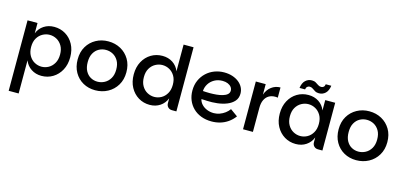

<svg xmlns="http://www.w3.org/2000/svg" viewBox="-80 -1309 4499 2140"><g transform="rotate(15 2169.0 -239.0)"><path d="M383 7Q316 7 264.5 -27Q213 -61 190 -120V262H75V-551H190V-432Q213 -491 264.5 -524.5Q316 -558 383 -558Q455 -558 513.5 -523Q572 -488 606.5 -424.5Q641 -361 641 -276Q641 -191 606.5 -127.5Q572 -64 513.5 -28.5Q455 7 383 7ZM357 -92Q400 -92 438 -113Q476 -134 500 -175.5Q524 -217 524 -276Q524 -336 500 -376.5Q476 -417 438 -438Q400 -459 357 -459Q315 -459 276.5 -438Q238 -417 214 -376.5Q190 -336 190 -276Q190 -217 214 -175.5Q238 -134 276.5 -113Q315 -92 357 -92Z M1003 7Q925 7 862.5 -28Q800 -63 763.5 -127Q727 -191 727 -276Q727 -362 764.5 -425Q802 -488 866 -523Q930 -558 1008 -558Q1087 -558 1150.5 -523Q1214 -488 1251.5 -425Q1289 -362 1289 -276Q1289 -191 1250.5 -127Q1212 -63 1147 -28Q1082 7 1003 7ZM1003 -92Q1046 -92 1084.5 -112.5Q1123 -133 1147.5 -174Q1172 -215 1172 -276Q1172 -338 1148 -378.5Q1124 -419 1086.5 -439Q1049 -459 1006 -459Q963 -459 926 -439Q889 -419 866 -378.5Q843 -338 843 -276Q843 -215 865 -174Q887 -133 923.5 -112.5Q960 -92 1003 -92Z M1632 7Q1560 7 1501.5 -28.5Q1443 -64 1408.5 -127.5Q1374 -191 1374 -276Q1374 -361 1408.5 -424.5Q1443 -488 1501.5 -523Q1560 -558 1632 -558Q1700 -558 1751 -524.5Q1802 -491 1825 -432V-740H1940V0H1889Q1861 0 1843 -18Q1825 -36 1825 -64V-120Q1802 -61 1751 -27Q1700 7 1632 7ZM1658 -92Q1701 -92 1739 -113Q1777 -134 1801 -175.5Q1825 -217 1825 -276Q1825 -336 1801 -376.5Q1777 -417 1739 -438Q1701 -459 1658 -459Q1616 -459 1577.5 -438Q1539 -417 1515 -376.5Q1491 -336 1491 -276Q1491 -217 1515 -175.5Q1539 -134 1577.5 -113Q1616 -92 1658 -92Z M2346 7Q2279 7 2224.5 -14Q2170 -35 2131.5 -73Q2093 -111 2072.5 -161.5Q2052 -212 2052 -272Q2052 -337 2075.5 -389.5Q2099 -442 2139.5 -480Q2180 -518 2233 -538Q2286 -558 2344 -558Q2396 -558 2439 -544Q2482 -530 2513.5 -505Q2545 -480 2562 -447Q2579 -414 2579 -376Q2579 -323 2548 -288Q2517 -253 2467 -233Q2417 -213 2357 -206Q2297 -199 2238 -202Q2228 -203 2213 -203.5Q2198 -204 2186.5 -204.5Q2175 -205 2174 -205Q2181 -172 2205.5 -145.5Q2230 -119 2267 -104Q2304 -89 2346 -89Q2380 -89 2413.5 -101Q2447 -113 2475 -134Q2503 -155 2522 -182L2607 -121Q2574 -77 2532.5 -48.5Q2491 -20 2444 -6.5Q2397 7 2346 7ZM2248 -293Q2285 -293 2323 -296.5Q2361 -300 2393.5 -309.5Q2426 -319 2446 -336Q2466 -353 2466 -380Q2466 -403 2451.5 -421.5Q2437 -440 2411 -451Q2385 -462 2350 -462Q2298 -462 2257 -439Q2216 -416 2192.5 -378Q2169 -340 2167 -296Q2181 -295 2202 -294Q2223 -293 2248 -293Z M2709 0V-551H2823V0ZM2790 -278 2823 -430Q2843 -489 2888.5 -523.5Q2934 -558 2992 -558V-440Q2984 -442 2976.5 -442.5Q2969 -443 2961 -443Q2920 -443 2889 -424.5Q2858 -406 2840.5 -369.5Q2823 -333 2823 -278Z M3317 7Q3245 7 3186.5 -28.5Q3128 -64 3093.5 -127.5Q3059 -191 3059 -276Q3059 -361 3093.5 -424.5Q3128 -488 3186.5 -523Q3245 -558 3317 -558Q3385 -558 3436 -524.5Q3487 -491 3510 -432V-551H3625V0H3574Q3546 0 3528 -18Q3510 -36 3510 -64V-120Q3487 -61 3436 -27Q3385 7 3317 7ZM3343 -92Q3386 -92 3424 -113Q3462 -134 3486 -175.5Q3510 -217 3510 -276Q3510 -336 3486 -376.5Q3462 -417 3424 -438Q3386 -459 3343 -459Q3301 -459 3262.5 -438Q3224 -417 3200 -376.5Q3176 -336 3176 -276Q3176 -217 3200 -175.5Q3224 -134 3262.5 -113Q3301 -92 3343 -92ZM3421 -606Q3394 -606 3375.5 -617Q3357 -628 3341 -639.5Q3325 -651 3305 -651Q3289 -651 3277 -640.5Q3265 -630 3262 -608H3198Q3206 -667 3237 -696Q3268 -725 3311 -725Q3338 -725 3356.5 -714Q3375 -703 3391 -692Q3407 -681 3427 -681Q3444 -681 3455.5 -691Q3467 -701 3470 -723H3534Q3526 -664 3495.5 -635Q3465 -606 3421 -606Z M4014 7Q3936 7 3873.5 -28Q3811 -63 3774.5 -127Q3738 -191 3738 -276Q3738 -362 3775.5 -425Q3813 -488 3877 -523Q3941 -558 4019 -558Q4098 -558 4161.5 -523Q4225 -488 4262.5 -425Q4300 -362 4300 -276Q4300 -191 4261.5 -127Q4223 -63 4158 -28Q4093 7 4014 7ZM4014 -92Q4057 -92 4095.5 -112.5Q4134 -133 4158.5 -174Q4183 -215 4183 -276Q4183 -338 4159 -378.5Q4135 -419 4097.5 -439Q4060 -459 4017 -459Q3974 -459 3937 -439Q3900 -419 3877 -378.5Q3854 -338 3854 -276Q3854 -215 3876 -174Q3898 -133 3934.5 -112.5Q3971 -92 4014 -92Z"/></g></svg>

Font: Parkinsans Light Medium
Style: Regular
Weight: 500
Version: Version 1.000